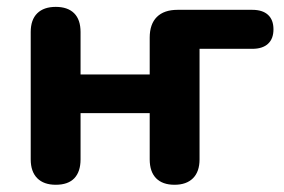

<svg xmlns="http://www.w3.org/2000/svg" viewBox="-20 -518 808 547"><path d="M67.5 -64V-426.8Q67.5 -461.9 86.2 -480.2Q104.8 -498.4 138.9 -498.4Q173 -498.4 191.3 -480.2Q209.5 -461.9 209.5 -426.8V-305.9H406.5V-410.8Q406.5 -449.3 426.9 -469.7Q447.4 -490 485.7 -490H698.8Q727.9 -490 743.5 -475.8Q759.1 -461.5 759.1 -434.5Q759.1 -407.4 743.5 -393.2Q727.9 -378.9 698.8 -378.9H548.5V-64Q548.5 -28.9 529.8 -10.2Q511.2 8.4 477.1 8.4Q443 8.4 424.7 -10.2Q406.5 -28.9 406.5 -64V-195.7H209.5V-64Q209.5 -28.9 191.8 -10.2Q174 8.4 138.9 8.4Q104.8 8.4 86.2 -10.2Q67.5 -28.9 67.5 -64Z"/></svg>

Font: SN Pro Thin
Style: Regular
Weight: 200
Designer: Tobias Whetton
Foundry: Supernotes
Version: Version 1.003;Glyphs 3.3 (3324)